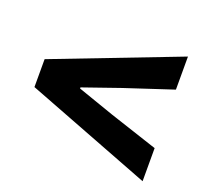

<svg xmlns="http://www.w3.org/2000/svg" viewBox="-88 -662 703 660"><g transform="rotate(20 264.0 -332.0)"><path d="M494 -104 34 -281V-383L494 -560V-439L318 -381L183 -334V-330L318 -283L494 -225Z"/></g></svg>

Font: TypoPRO Source Sans Pro
Style: Bold
Weight: 700
Designer: Paul D. Hunt
Foundry: Adobe Systems Incorporated
Version: Version 2.020;PS 2.000;hotconv 1.0.86;makeotf.lib2.5.63406